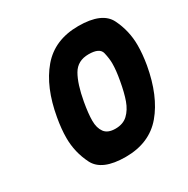

<svg xmlns="http://www.w3.org/2000/svg" viewBox="-167 -894 1018 1039"><g transform="rotate(-30 342.0 -374.0)"><path d="M111 -375Q141 -547 225 -646Q309 -745 457 -745Q605 -745 644.5 -665Q684 -585 684 -495Q684 -440 673 -375Q642 -201 558.5 -102Q475 -3 327 -3Q179 -3 139 -83Q99 -163 99 -252Q99 -308 111 -375ZM505 -375Q516 -435 516 -478Q516 -508 507 -546.5Q498 -585 429 -585Q360 -585 328.5 -530.5Q297 -476 279 -375Q267 -307 267 -262.5Q267 -218 287 -190.5Q307 -163 355 -163Q403 -163 432 -190.5Q461 -218 477 -262.5Q493 -307 505 -375Z"/></g></svg>

Font: Fz Poppins
Style: Bold Italic
Weight: 700
Italic angle: -10°
Designer: Ninad Kale (Devanagari), Jonny Pinhorn (Latin)
Foundry: Indian Type Foundry
Version: Vit hóa bi Vntype.Com & FontZin.Com